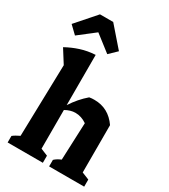

<svg xmlns="http://www.w3.org/2000/svg" viewBox="-240 -1087 1052 1195"><g transform="rotate(30 285.5 -489.0)"><path d="M16 0V-47Q26 -55 38 -62Q50 -69 65 -76L78 -591L18 -686Q63 -711 112.5 -727Q162 -743 218 -746V-385Q260 -450 315 -497Q325 -499 334 -499.5Q343 -500 352 -500Q453 -500 514 -412V-72L566 -51V0H314V-47Q332 -64 361 -76L372 -344Q333 -371 290 -371Q255 -371 218 -350V-72L269 -51V0ZM210 -978 332 -838 278 -786 162 -876 46 -786 -8 -838 115 -978Z"/></g></svg>

Font: Piazzolla
Style: Bold
Weight: 700
Designer: Juan Pablo del Peral
Foundry: Huerta Tipografica
Version: Version 1.330